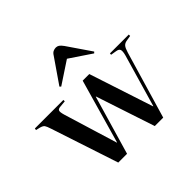

<svg xmlns="http://www.w3.org/2000/svg" viewBox="-185 -984 1190 1190"><g transform="rotate(-45 410.5 -389.0)"><path d="M216 0 70 -443Q61 -471 54 -481Q47 -491 24 -497L-2 -503L0 -515H250V-503L209 -499Q190 -498 185 -488.5Q180 -479 189 -448L297 -94H299L419 -515H477L615 -94H617L717 -439Q725 -469 720.5 -482Q716 -495 693 -498L657 -504L658 -515H823V-503L787 -497Q769 -494 759 -482.5Q749 -471 740 -441L610 0H536L408 -387H406L293 0ZM299 -583 291 -591 402 -752Q411 -767 422.5 -772.5Q434 -778 446 -778Q458 -778 468 -771.5Q478 -765 491 -747L597 -592L589 -584L446 -680Z"/></g></svg>

Font: Literata 72pt Medium
Style: Regular
Weight: 500
Designer: Latin by Veronika Burian and Jose Scaglione. Greek by Irene Vlachou. Cyrillic by Vera Evstafieva.
Foundry: TypeTogether
Version: Version 3.002